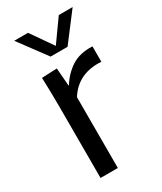

<svg xmlns="http://www.w3.org/2000/svg" viewBox="-185 -793 725 861"><g transform="rotate(-30 177.5 -363.0)"><path d="M70 0V-372.9Q70 -419.1 69 -453.7Q68 -488.3 67 -520L145.6 -523.4L153 -430.9H155.2Q182.9 -476.2 225.9 -504.3Q268.9 -532.3 333.7 -529.2V-449.5Q276 -453.4 232.1 -432.8Q188.2 -412.2 159.6 -366.7V0ZM148.2 -583.4 42.3 -726.4H113.7L192.5 -613.3L273.1 -726.4H344.9L236 -583.4Z"/></g></svg>

Font: Murecho Thin
Style: Regular
Weight: 100
Designer: Neil Summerour
Foundry: Positype
Version: Version 1.010